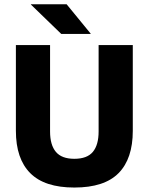

<svg xmlns="http://www.w3.org/2000/svg" viewBox="-20 -846 683 882"><path d="M321.5 15.5Q184.5 15.5 118.8 -50.8Q53 -117 53 -245V-639H210V-242Q210 -180 236.8 -148.2Q263.5 -116.5 321.5 -116.5Q380 -116.5 406.5 -148.2Q433 -180 433 -242V-639H590V-245Q590 -117 524.8 -50.8Q459.5 15.5 321.5 15.5ZM286 -826.5 396.5 -691.5V-690H261.5L122 -825V-826.5Z"/></svg>

Font: Anek Latin
Style: Bold
Weight: 700
Designer: Yesha Goshar
Foundry: Ek Type
Version: Version 1.003